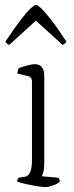

<svg xmlns="http://www.w3.org/2000/svg" viewBox="-20 -761 300 781"><path d="M164 0Q154 0 132 -3.5Q110 -7 87 -12Q64 -17 50 -22Q50 -32 56 -38L81 -42Q110 -46 110 -109V-430Q110 -448 92 -452L50 -462Q51 -469 53 -475Q55 -481 56 -484Q69 -489 90 -494.5Q111 -500 120 -500Q141 -500 150.5 -487.5Q160 -475 160 -454V-98Q160 -76 156.5 -62.5Q153 -49 150 -44L218 -38Q220 -36 221.5 -31.5Q223 -27 223 -22Q214 -13 195 -6.5Q176 0 164 0ZM17 -578Q2 -587 2 -592Q43 -653 68 -685Q93 -717 107 -729Q121 -741 126 -741Q132 -741 145.5 -729Q159 -717 184.5 -685Q210 -653 250 -592Q250 -587 235 -578L126 -677Z"/></svg>

Font: Texturina 72pt Thin
Style: Regular
Weight: 100
Designer: Guillermo Torres Carreño
Foundry: Omnibus-Type
Version: Version 1.002; ttfautohint (v1.8.3)